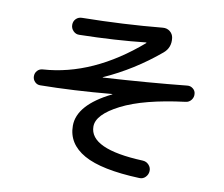

<svg xmlns="http://www.w3.org/2000/svg" viewBox="-85 -854 1169 1002"><g transform="rotate(10 500.0 -353.0)"><path d="M120.1 -342.8Q103.5 -342.8 91.8 -355Q80.1 -367.2 80.1 -384.3Q80.1 -401.4 91.3 -413.6Q102.5 -425.8 120.1 -426.8Q382.8 -444.3 627.9 -656.2V-658.2Q627.9 -659.2 627 -659.2Q467.8 -641.6 276.4 -637.7Q257.8 -636.7 244.1 -650.4Q230.5 -664.1 230.5 -683.1Q230.5 -702.1 243.2 -714.8Q255.9 -727.5 275.4 -727.5Q493.2 -730.5 699.2 -750Q720.7 -752 736.8 -739.3Q752.9 -726.6 755.9 -706.1Q762.7 -655.3 725.6 -624Q590.8 -510.7 435.5 -441.4Q434.6 -441.4 434.6 -440.4Q434.6 -439.5 436.5 -439.5Q675.8 -454.1 877 -474.6Q893.6 -476.6 907.2 -465.8Q920.9 -455.1 921.9 -438.5Q923.8 -420.9 912.6 -406.2Q901.4 -391.6 882.8 -389.6Q665 -362.3 548.3 -302.7Q431.6 -243.2 431.6 -179.7Q431.6 -60.5 715.8 -48.8Q735.4 -47.9 748.5 -33.7Q761.7 -19.5 760.7 -1Q759.8 17.6 746.6 31.2Q733.4 44.9 713.9 43.9Q511.7 36.1 418.5 -16.6Q325.2 -69.3 325.2 -165Q325.2 -275.4 499 -361.3Q500 -361.3 500 -362.3Q500 -363.3 498 -363.3Q293.9 -344.7 120.1 -342.8Z"/></g></svg>

Font: Rounded Mgen+ 2m medium
Style: Regular
Weight: 500
Designer: [Source Han Sans]
Ryoko NISHIZUKA  (kana & ideographs); Paul D. Hunt (Latin, Greek & Cyrillic); Wenlong ZHANG  (bopomofo
Version: Version 1.059.20150602